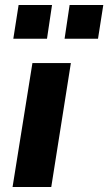

<svg xmlns="http://www.w3.org/2000/svg" viewBox="-20 -744 431 764"><path d="M30 0 109 -493H262L184 0ZM237 -590 257 -724H391L370 -590ZM33 -590 54 -724H187L167 -590Z"/></svg>

Font: Nunito Sans 11pt ExtraBold
Style: Italic
Weight: 800
Italic angle: -9°
Version: Version 3.101;gftools[0.9.27]